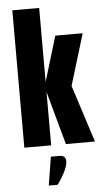

<svg xmlns="http://www.w3.org/2000/svg" viewBox="-63 -786 560 1040"><g transform="rotate(-5 217.0 -265.5)"><path d="M184 61H230Q265 61 265 93Q265 118 245.5 155Q226 192 207 216H159ZM329 -311 429 0H271L191 -290V0H45V-747H191V-345L265 -590H414Z"/></g></svg>

Font: Khand Black
Style: Regular
Weight: 900
Designer: Sanchit Sawaria and Jyotish Sonowal (Devanagari), Satya Rajpurohit (Latin)
Foundry: Indian Type Foundry
Version: Version 2.000;PS 1.0;hotconv 1.0.79;makeotf.lib2.5.61930